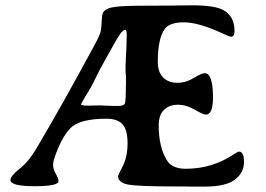

<svg xmlns="http://www.w3.org/2000/svg" viewBox="-20 -691 984 710"><path d="M416 -299.3Q437.5 -299.3 441.4 -307.4Q445.3 -315.4 445.3 -367.7L445.8 -375.5V-409.2L444.8 -420.9L444.3 -424.8V-450.2L445.3 -466.3Q445.3 -470.2 445.3 -474.1L447.8 -521.5Q447.8 -525.4 447.8 -529.3L448.2 -540.5Q448.2 -544.4 448.2 -548.3L448.7 -555.7Q448.7 -580.6 444.3 -580.6H441.9Q429.7 -580.6 397.9 -521.5Q386.2 -499.5 366.5 -465.1Q346.7 -430.7 332.3 -399.7Q317.9 -368.7 293.9 -331.5Q279.3 -305.7 279.3 -305.2Q279.3 -300.3 308.1 -300.3L347.2 -301.3L361.8 -300.8Q365.7 -300.3 370.1 -300.3L397.9 -299.3ZM736.8 -420.4Q767.6 -420.4 767.6 -330.6Q767.6 -267.1 741.2 -267.1Q731.4 -267.1 700.2 -285.4Q668.9 -303.7 637.7 -303.7Q606.4 -303.7 586.7 -284.9Q566.9 -266.1 566.9 -227.1Q566.9 -147.5 597.2 -98.1Q616.2 -66.9 667 -66.9Q765.1 -66.9 844.7 -120.6Q859.4 -130.4 863.8 -130.4Q882.3 -130.4 882.3 -91.6Q882.3 -52.7 848.9 -26.9Q815.4 -1 737.3 -1H684.6L657.7 -1.5H631.3Q491.2 -1.5 453.9 -8.5Q416.5 -15.6 416.5 -40Q416.5 -42.5 434.1 -77.1Q451.7 -111.8 451.7 -161.4Q451.7 -210.9 433.1 -231.4Q414.6 -252 374 -252Q273.9 -252 240.2 -216.8Q215.3 -190.9 195.8 -145Q176.3 -99.1 176.3 -82.3Q176.3 -65.4 186.3 -48.3Q196.3 -31.2 196.3 -21Q196.3 -2.4 107.4 -2.4Q18.6 -2.4 18.6 -25.4Q18.6 -40 52.2 -66.7Q85.9 -93.3 113.8 -140.6Q209.5 -301.8 331.1 -527.3Q350.6 -563.5 352.8 -576.7Q355 -589.8 356.2 -614.3Q357.4 -638.7 361.3 -645Q371.6 -661.1 404.8 -665.5Q438 -669.9 511 -669.9Q584 -669.9 609.9 -670.4L689.9 -671.4Q773.9 -671.4 805.7 -653.8Q847.2 -630.9 847.2 -576.7Q847.2 -555.2 834.5 -555.2Q829.1 -555.2 801.8 -567.9Q713.9 -608.4 660.2 -608.4Q606.4 -608.4 588.9 -583.5Q563.5 -547.4 563.5 -462.9Q563.5 -423.8 583.5 -404.3Q603.5 -384.8 635.5 -384.8Q667.5 -384.8 696.5 -402.6Q725.6 -420.4 736.8 -420.4Z"/></svg>

Font: Averia Serif Libre
Style: Regular
Weight: 400
Version: Version 1.002